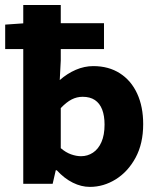

<svg xmlns="http://www.w3.org/2000/svg" viewBox="-23 -720 619 752"><path d="M329 12Q295.5 12 262.2 -4.5Q228.9 -21 199.4 -53.1H195.4L183.2 0H68.1V-700.4H215V-483.1L211 -406.3Q240.1 -432 273.9 -446.6Q307.6 -461.1 342.4 -461.1Q402.7 -461.1 446.7 -432.8Q490.7 -404.6 514.3 -353.3Q537.8 -302.1 537.8 -233.7Q537.8 -157.7 508.1 -102.6Q478.3 -47.6 430.6 -17.8Q382.8 12 329 12ZM294.4 -108.2Q320.2 -108.2 341.1 -122.1Q362.1 -135.9 374.3 -163.5Q386.5 -191.2 386.5 -232Q386.5 -266.4 377.2 -290.8Q367.8 -315.2 348.8 -328.1Q329.8 -340.9 300.6 -340.9Q278.1 -340.9 257.7 -330.5Q237.3 -320.1 215 -296.6V-139.7Q234.9 -122.7 255.3 -115.5Q275.8 -108.2 294.4 -108.2ZM-2.7 -527.7V-623.6L76.4 -629.1H384.3V-527.7Z"/></svg>

Font: Source Sans 3
Style: Regular
Weight: 200
Designer: Paul D. Hunt
Foundry: Adobe
Version: Version 3.046;hotconv 1.0.118;makeotfexe 2.5.65603